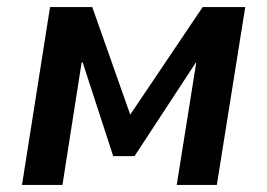

<svg xmlns="http://www.w3.org/2000/svg" viewBox="-20 -521 752 541"><path d="M42 0 121 -501H240L347 -198L551 -501H671L591 0H478L533 -345H532L359 -81H299L213 -345H210L156 0Z"/></svg>

Font: Nunito Sans 7pt SemiCondensed
Style: Bold Italic
Weight: 700
Width: 4
Italic angle: -9°
Designer: Vernon Adams
Foundry: Vernon Adams
Version: Version 3.101;gftools[0.9.27]